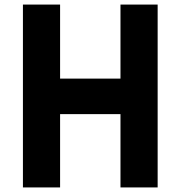

<svg xmlns="http://www.w3.org/2000/svg" viewBox="-20 -820 790 840"><path d="M80.3 -800H242.9V-476.1H507.1V-800H669.7V0H507.1V-320.7H242.9V0H80.3Z"/></svg>

Font: Martian Mono sWd Rg
Style: Regular
Weight: 400
Width: 6
Monospace: yes
Designer: Roman Shamin
Foundry: Evil Martians
Version: Version 1.000